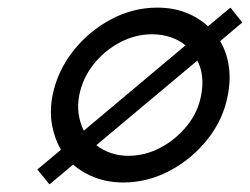

<svg xmlns="http://www.w3.org/2000/svg" viewBox="-20 -472 656 504"><path d="M110 12 78 -27 140 -79Q123 -108 116.5 -144.5Q110 -181 118 -222Q131 -286 172 -338Q213 -390 271 -421Q329 -452 393 -452Q434 -452 467.5 -439Q501 -426 526 -403L585 -452L616 -413L558 -364Q575 -335 580.5 -299Q586 -263 578 -222Q566 -158 524.5 -106Q483 -54 425 -23.5Q367 7 304 7Q264 7 230.5 -5.5Q197 -18 172 -40ZM317 -63Q361 -63 401.5 -84.5Q442 -106 471 -142Q500 -178 508 -222Q513 -248 510.5 -271Q508 -294 498 -313L233 -91Q249 -78 270.5 -70.5Q292 -63 317 -63ZM200 -129 467 -353Q450 -367 427.5 -374.5Q405 -382 379 -382Q335 -382 294.5 -360.5Q254 -339 225.5 -303Q197 -267 188 -222Q183 -196 186.5 -172.5Q190 -149 200 -129Z"/></svg>

Font: Teachers
Style: Italic
Weight: 400
Italic angle: -11°
Designer: Alfredo Marco Pradil, Chank Diesel
Version: Version 1.001